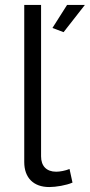

<svg xmlns="http://www.w3.org/2000/svg" viewBox="-20 -750 363 776"><path d="M323 -730H251L192 -637L237 -620ZM78 -95C78 -31 116 6 179 6C206 6 248 -1 273 -12L261 -67C244 -60 222 -56 207 -56C168 -56 146 -79 146 -118V-730H78Z"/></svg>

Font: Raleway Reg
Style: Regular
Weight: 400
Designer: Matt McInerney, Pablo Impallari, Rodrigo Fuenzalida
Foundry: Matt McInerney, Pablo Impallari, Rodrigo Fuenzalida
Version: Version 3.00 July 28, 2015